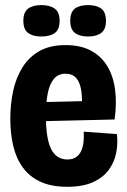

<svg xmlns="http://www.w3.org/2000/svg" viewBox="-20 -715 494 748"><path d="M242.3 12.7Q179.3 12.7 137.2 -7.1Q95 -26.8 69.2 -62.2Q43.3 -97.5 31.8 -145.9Q20.2 -194.3 20.2 -251.8Q20.2 -309.3 31.3 -360.9Q42.5 -412.5 67.6 -452.7Q92.7 -492.8 133.7 -516.1Q174.7 -539.3 235.2 -539.3Q293.3 -539.3 333.4 -518.2Q373.5 -497.2 397.4 -458.2Q421.3 -419.3 428.3 -366.1Q435.3 -312.8 426.5 -249.5L111.3 -242V-316.3L314.8 -321.3L297.3 -273.8Q301.8 -324.8 297.1 -359Q292.3 -393.2 277.3 -410.5Q262.3 -427.8 235.2 -427.8Q206.7 -427.8 189.8 -407.5Q173 -387.2 165.9 -350.9Q158.8 -314.7 158.8 -266Q158.8 -174.3 179.4 -134Q200 -93.7 242.5 -93.7Q262.8 -93.7 275.9 -102.5Q289 -111.3 295.9 -126.2Q302.8 -141.2 305.2 -160.8Q307.5 -180.5 306.2 -202L435.3 -192.7Q439.8 -156.2 432.8 -119.8Q425.7 -83.5 403.8 -53.4Q382 -23.3 342.3 -5.3Q302.7 12.7 242.3 12.7ZM323.1 -572.8Q290.2 -572.8 271.9 -586.8Q253.7 -600.8 253.7 -633.7Q253.7 -667.5 271.5 -681.3Q289.4 -695.2 323.2 -695.2Q356.2 -695.2 374.5 -681.3Q392.8 -667.5 392.8 -633.3Q392.8 -600.7 374.4 -586.8Q356 -572.8 323.1 -572.8ZM140.8 -572.8Q108.7 -572.8 89.8 -586.3Q71 -599.8 71 -634.5Q71 -667.3 89.3 -681.2Q107.7 -695.2 140.7 -695.2Q174.5 -695.2 193.3 -681.3Q212.2 -667.5 212.2 -634.3Q212.2 -599.7 193.3 -586.2Q174.5 -572.8 140.8 -572.8Z"/></svg>

Font: Bricolage Grotesque 96pt ExtraBold SemiCondensed
Style: Regular
Weight: 800
Width: 4
Version: Version 1.001;gftools[0.9.33.dev8+g029e19f]